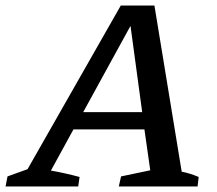

<svg xmlns="http://www.w3.org/2000/svg" viewBox="-65 -670 781 690"><path d="M588 -53Q604 -50 619.5 -45Q635 -40 649 -34L645 0H362L370 -36L475 -58L454 -205H199L118 -57Q169 -48 221 -34L216 0H-45L-38 -36L34 -62L369 -650H490ZM234 -267H446L404 -577Z"/></svg>

Font: Piazzolla Medium
Style: Italic
Weight: 500
Italic angle: -11.3°
Designer: Juan Pablo del Peral
Foundry: Huerta Tipografica
Version: Version 1.330